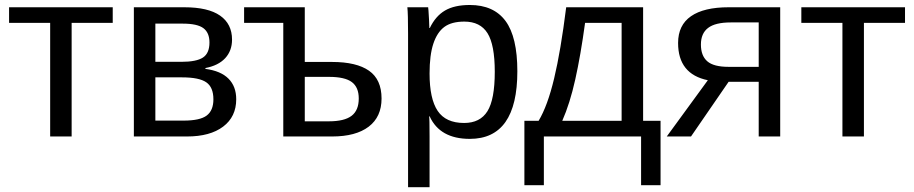

<svg xmlns="http://www.w3.org/2000/svg" viewBox="-20 -558 3737 785"><path d="M17.1 -528.3H440.9V-464.4H272.9V0H185.1V-464.4H17.1Z M733.4 -528.3Q831.1 -528.3 879.9 -494.1Q928.7 -460 928.7 -396Q928.7 -350.6 900.9 -320.3Q873 -290 819.8 -279.8V-276.4Q882.8 -268.1 914.3 -236.3Q945.8 -204.6 945.8 -152.3Q945.8 -80.6 892.3 -40.3Q838.9 0 744.6 0H527.3V-528.3ZM615.2 -64.9H730.5Q797.9 -64.9 825.2 -85.7Q852.5 -106.4 852.5 -151.9Q852.5 -201.2 823.5 -221.4Q794.4 -241.7 724.6 -241.7H615.2ZM615.2 -461.4V-305.2H720.7Q783.2 -305.2 809.8 -322.8Q836.4 -340.3 836.4 -384.3Q836.4 -424.3 811.5 -442.9Q786.6 -461.4 727.5 -461.4Z M1337.4 -304.7Q1437.5 -304.7 1488.8 -268.8Q1540 -232.9 1540 -155.3Q1540 -80.1 1487.3 -40Q1434.6 0 1337.9 0H1138.2V-464.4H978V-528.3H1226.1V-304.7ZM1226.1 -62H1324.7Q1388.2 -62 1417.5 -84.5Q1446.8 -106.9 1446.8 -155.3Q1446.8 -201.2 1418.5 -222.4Q1390.1 -243.7 1325.2 -243.7H1226.1Z M2095.2 -266.6Q2095.2 9.8 1900.9 9.8Q1778.8 9.8 1736.8 -82H1734.4Q1736.3 -78.1 1736.3 1V207.5H1648.4V-420.4Q1648.4 -502 1645.5 -528.3H1730.5Q1731 -526.4 1731.9 -514.4Q1732.9 -502.4 1734.1 -477.5Q1735.4 -452.6 1735.4 -443.4H1737.3Q1760.7 -492.2 1799.3 -514.9Q1837.9 -537.6 1900.9 -537.6Q1998.5 -537.6 2046.9 -472.2Q2095.2 -406.7 2095.2 -266.6ZM2002.9 -264.6Q2002.9 -375 1973.1 -422.4Q1943.4 -469.7 1878.4 -469.7Q1826.2 -469.7 1796.6 -447.8Q1767.1 -425.8 1751.7 -379.2Q1736.3 -332.5 1736.3 -257.8Q1736.3 -153.8 1769.5 -104.5Q1802.7 -55.2 1877.4 -55.2Q1942.9 -55.2 1972.9 -103.3Q2002.9 -151.4 2002.9 -264.6Z M2521.5 -464.4H2372.1Q2354 -331.5 2332 -233.2Q2310.1 -134.8 2278.8 -64H2521.5ZM2680.7 199.2H2601.1V0H2203.6V199.2H2124V-64H2182.1Q2218.8 -125 2245.6 -237.3Q2272.5 -349.6 2294.9 -528.3H2609.4V-64H2680.7Z M2959 -223.6 2805.2 0H2706.1L2874 -230Q2752.4 -254.9 2752.4 -382.3Q2752.4 -455.1 2805.2 -491.7Q2857.9 -528.3 2959 -528.3H3169.9V0H3082V-223.6ZM3082 -466.3H2967.8Q2904.3 -466.3 2875 -443.8Q2845.7 -421.4 2845.7 -376Q2845.7 -330.1 2871.8 -307.4Q2897.9 -284.7 2958.5 -284.7H3082Z M3256.3 -528.3H3680.2V-464.4H3512.2V0H3424.3V-464.4H3256.3Z"/></svg>

Font: Arial
Style: Regular
Weight: 400
Designer: Steve Matteson
Foundry: Ascender Corporation
Version: Version 2.00.3